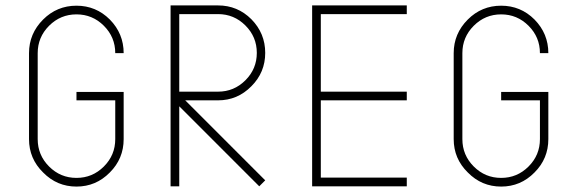

<svg xmlns="http://www.w3.org/2000/svg" viewBox="-20 -687 2128 708"><path d="M262 -348H436V-174Q436 -102 385 -51Q334 1 262 1Q190 1 139 -51Q87 -102 87 -174V-491Q87 -563 139 -615Q190 -666 262 -666Q334 -666 385 -615Q436 -563 436 -491H405Q405 -550 363 -592Q321 -634 262 -634Q203 -634 161 -592Q119 -550 119 -491V-174Q119 -115 161 -73Q203 -31 262 -31Q321 -31 363 -73Q405 -115 405 -174V-317H262Z M958 -22 936 0 641 -295V0H609V-667H784Q856 -667 907 -616Q958 -564 958 -492Q958 -420 907 -369Q856 -317 784 -317H663ZM641 -349H784Q843 -349 885 -391Q927 -433 927 -492Q927 -551 885 -593Q843 -635 784 -635H641Z M1163 -635V-349H1480V-317H1163V-32H1480V0H1131V-667H1480V-635Z M1828 -348H2002V-174Q2002 -102 1951 -51Q1900 1 1828 1Q1756 1 1705 -51Q1653 -102 1653 -174V-491Q1653 -563 1705 -615Q1756 -666 1828 -666Q1900 -666 1951 -615Q2002 -563 2002 -491H1971Q1971 -550 1929 -592Q1887 -634 1828 -634Q1769 -634 1727 -592Q1685 -550 1685 -491V-174Q1685 -115 1727 -73Q1769 -31 1828 -31Q1887 -31 1929 -73Q1971 -115 1971 -174V-317H1828Z"/></svg>

Font: Zector
Style: Regular
Weight: 400
Designer: GGBot
Version: 0.72